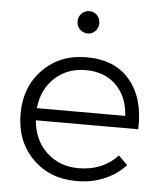

<svg xmlns="http://www.w3.org/2000/svg" viewBox="-52 -768 693 816"><g transform="rotate(5 294.5 -360.0)"><path d="M329.6 -640.9Q316.4 -627 296.9 -627Q277.3 -627 263.7 -640.9Q250 -654.8 250 -674.8Q250 -694.8 263.7 -708.5Q277.3 -722.2 296.9 -722.2Q316.4 -722.2 329.6 -708.5Q342.8 -694.8 342.8 -674.8Q342.8 -654.8 329.6 -640.9ZM301.8 -525.9Q423.8 -525.9 488 -448.5Q552.2 -371.1 546.9 -240.2H109.9Q117.2 -155.8 172.1 -104.5Q227.1 -53.2 308.1 -53.2Q410.6 -53.2 475.1 -122.1L513.2 -84Q475.6 -43 421.9 -20.5Q368.2 2 304.2 2Q189.5 2 116.2 -72Q43 -146 43 -262.2Q43 -377.9 116 -451.9Q189 -525.9 301.8 -525.9ZM109.9 -292H486.8Q482.4 -373.5 433.1 -422.4Q383.8 -471.2 303.2 -471.2Q224.6 -471.2 171.4 -422.1Q118.2 -373 109.9 -292Z"/></g></svg>

Font: Montserrat arm Light
Style: Regular
Weight: 300
Designer: Julieta Ulanovsky
Foundry: Julieta Ulanovsky
Version: Version 6.000;PS 006.000;hotconv 1.0.88;makeotf.lib2.5.64775